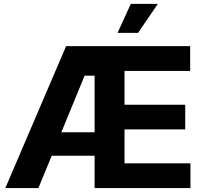

<svg xmlns="http://www.w3.org/2000/svg" viewBox="-20 -964 1037 984"><path d="M176.8 0H7.3L318.8 -727.5H954.6V-600.6H618.2V-427.2H929.2V-300.8H618.2V-127H956.1V0H464.8V-166H245.1ZM294.4 -286.1H464.8V-576.2H413.6ZM582.5 -795.4 650.4 -944.3H789.1L687.5 -795.4Z"/></svg>

Font: Inter Tight Stencil
Style: Bold
Weight: 700
Designer: Rasmus Andersson
Foundry: rsms
Version: Version 3.004;Glyphs 3.1.2 (3151)